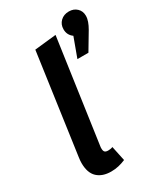

<svg xmlns="http://www.w3.org/2000/svg" viewBox="-207 -911 869 1011"><g transform="rotate(-30 227.0 -406.0)"><path d="M248 -4Q227 5 205.5 10Q184 15 160 15Q107 15 76.5 -13.5Q46 -42 46 -102Q46 -117 49 -137L134 -741L265 -755L176 -130Q175 -126 175 -122V-116Q175 -101 181 -95Q187 -89 201 -89Q207 -89 214.5 -90Q222 -91 229 -94ZM344 -704Q316 -724 316 -759Q316 -789 336 -808Q356 -827 387 -827Q416 -827 435 -809Q454 -791 454 -763Q454 -746 447.5 -728Q441 -710 430 -691L368 -587H301Z"/></g></svg>

Font: Xgbmvzvtohvqztyvzapvmeyoton
Style: Regular
Weight: 500
Italic angle: -8°
Designer: Carrois Corporate & Edenspiekermann
Foundry: Carrois Corporate GbR & Edenspiekermann AG
Version: Version 2.001